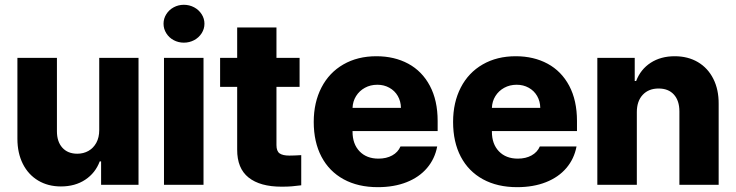

<svg xmlns="http://www.w3.org/2000/svg" viewBox="-20 -772 3073 802"><path d="M394.5 -530.3H558.6V0H402.3V-97.7H396.5Q378.4 -49.3 335.9 -21.2Q293.5 6.8 234.4 6.8Q180.7 6.8 139.4 -17.8Q98.1 -42.5 75.4 -87.6Q52.7 -132.8 52.7 -192.4V-530.3H217.8V-223.6Q217.8 -180.2 240.5 -155Q263.2 -129.9 302.7 -129.9Q328.6 -129.9 349.4 -141.6Q370.1 -153.3 382.3 -175.5Q394.5 -197.8 394.5 -228.5Z M665 -530.3H830.1V0H665ZM663.1 -672.9Q663.1 -694.3 674.6 -712.6Q686 -731 705.6 -741.5Q725.1 -752 748 -752Q771 -752 790.8 -741.5Q810.5 -731 822.3 -712.6Q834 -694.3 834 -672.9Q834 -651.4 822.3 -633.1Q810.5 -614.7 790.8 -604.2Q771 -593.8 748 -593.8Q725.1 -593.8 705.6 -604.2Q686 -614.7 674.6 -633.1Q663.1 -651.4 663.1 -672.9Z M1231.4 -409.2H1134.8V-166Q1134.8 -140.6 1147.9 -131.3Q1161.1 -122.1 1188.5 -122.1Q1209 -122.1 1238.3 -124V2Q1216.3 4.9 1199 6.3Q1181.6 7.8 1156.2 7.8Q1066.4 7.8 1018.3 -30.5Q970.2 -68.8 970.7 -147.5V-409.2H899.4V-530.3H970.7V-657.2H1134.8V-530.3H1231.4Z M1290.5 -262.7Q1290.5 -344.2 1322.8 -406.5Q1355 -468.8 1414.3 -502.9Q1473.6 -537.1 1552.2 -537.1Q1627.4 -537.1 1685.3 -505.9Q1743.2 -474.6 1775.6 -413.6Q1808.1 -352.5 1808.1 -266.6V-224.6H1452.6V-221.7Q1452.6 -170.4 1481.9 -139.9Q1511.2 -109.4 1561 -109.4Q1594.2 -109.4 1618.4 -122.8Q1642.6 -136.2 1652.8 -160.2H1806.2Q1796.4 -108.4 1763.7 -70.1Q1731 -31.7 1678.5 -11Q1626 9.8 1558.1 9.8Q1475.6 9.8 1415.3 -23.2Q1355 -56.2 1322.8 -117.4Q1290.5 -178.7 1290.5 -262.7ZM1654.8 -321.3Q1654.3 -349.1 1641.6 -371.1Q1628.9 -393.1 1606.4 -405.5Q1584 -418 1556.2 -418Q1527.3 -418 1504.2 -405.3Q1481 -392.6 1467.3 -370.6Q1453.6 -348.6 1452.6 -321.3Z M1872.6 -262.7Q1872.6 -344.2 1904.8 -406.5Q1937 -468.8 1996.3 -502.9Q2055.7 -537.1 2134.3 -537.1Q2209.5 -537.1 2267.3 -505.9Q2325.2 -474.6 2357.7 -413.6Q2390.1 -352.5 2390.1 -266.6V-224.6H2034.7V-221.7Q2034.7 -170.4 2064 -139.9Q2093.3 -109.4 2143.1 -109.4Q2176.3 -109.4 2200.4 -122.8Q2224.6 -136.2 2234.9 -160.2H2388.2Q2378.4 -108.4 2345.7 -70.1Q2313 -31.7 2260.5 -11Q2208 9.8 2140.1 9.8Q2057.6 9.8 1997.3 -23.2Q1937 -56.2 1904.8 -117.4Q1872.6 -178.7 1872.6 -262.7ZM2236.8 -321.3Q2236.3 -349.1 2223.6 -371.1Q2210.9 -393.1 2188.5 -405.5Q2166 -418 2138.2 -418Q2109.4 -418 2086.2 -405.3Q2063 -392.6 2049.3 -370.6Q2035.6 -348.6 2034.7 -321.3Z M2640.1 0H2475.1V-530.3H2631.3V-433.6H2637.2Q2655.8 -482.4 2698 -509.8Q2740.2 -537.1 2798.3 -537.1Q2853.5 -537.1 2895.3 -512.5Q2937 -487.8 2959.7 -442.6Q2982.4 -397.5 2981.9 -337.9V0H2817.9V-306.6Q2817.9 -351.6 2794.9 -377Q2772 -402.3 2731 -402.3Q2689.5 -402.3 2664.8 -376Q2640.1 -349.6 2640.1 -303.7Z"/></svg>

Font: Pretendard JP ExtraBold
Style: Regular
Weight: 800
Designer: Base glyphs from Inter by Rasmus Andersson; Hangeul glyphs from Noto Sans CJK(Source Han Sans) by Jang Soo-young and Kan
Foundry: Kil Hyung-jin
Version: Version 1.309